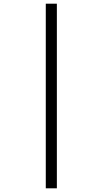

<svg xmlns="http://www.w3.org/2000/svg" viewBox="-20 -780 558 1040"><path d="M228 240V-760H288V240Z"/></svg>

Font: Noto Serif Thai SemiCondensed Medium
Style: Regular
Weight: 500
Width: 4
Designer: Monotype Design Team
Foundry: Monotype Imaging Inc.
Version: Version 2.002; ttfautohint (v1.8.4.7-5d5b)